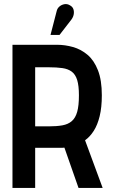

<svg xmlns="http://www.w3.org/2000/svg" viewBox="-20 -919 553 939"><path d="M329 -823Q338 -835 340.5 -848.5Q343 -862 339 -874Q335 -886 322 -893Q309 -901 295 -898.5Q281 -896 270.5 -887Q260 -878 257 -864L227 -748H271ZM259 -700H41V0H152V-196H259Q265 -196 271 -196Q277 -196 283 -196Q289 -196 295 -197L364 0H482L396 -233Q420 -250 438.5 -279Q457 -308 467.5 -351Q478 -394 478 -453Q478 -527 459 -575.5Q440 -624 408 -651Q376 -678 337 -689Q298 -700 259 -700ZM218 -301H152V-590H218Q257 -590 285 -586Q313 -582 331 -568.5Q349 -555 357.5 -527.5Q366 -500 366 -453Q366 -402 357.5 -372Q349 -342 331 -326.5Q313 -311 285 -306Q257 -301 218 -301Z"/></svg>

Font: Advent Pro
Style: Bold
Weight: 700
Designer: VivaRado, Andreas Kalpakidis
Foundry: VivaRado, Andreas Kalpakidis
Version: Version 3.000